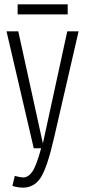

<svg xmlns="http://www.w3.org/2000/svg" viewBox="-20 -681 392 882"><path d="M135 0H169Q147 81 128.5 107.5Q110 134 87 134Q78 134 67 131.5Q56 129 48 127L37 173Q53 178 65 179.5Q77 181 85 181Q137 181 167 135Q197 89 229 -51L341 -537H289L177 -22L64 -537H10ZM61 -615H291V-661H61Z"/></svg>

Font: Secuela Light
Style: Regular
Weight: 300
Designer: Fernando Haro
Foundry: deFharo
Version: Version 1.708